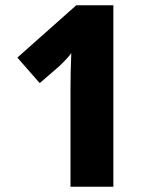

<svg xmlns="http://www.w3.org/2000/svg" viewBox="-20 -803 579 730"><path d="M411 -93V-783H270L46 -584L131 -487L205 -551C223 -568 243 -589 251 -601C249 -558 248 -499 248 -460V-93Z"/></svg>

Font: Noto Sans Kannada UI SemiCondensed ExtraBold
Style: Regular
Weight: 800
Width: 4
Designer: Jelle Bosma - Monotype Design Team
Foundry: Monotype Imaging Inc.
Version: Version 2.005